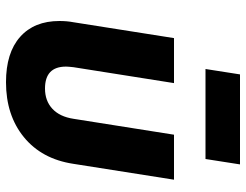

<svg xmlns="http://www.w3.org/2000/svg" viewBox="-110 -700 820 640"><g transform="rotate(90 300.0 -380.0)"><path d="M50 -168Q50 -193 54 -214L107 -550H257L204 -215Q202 -197 202 -190Q202 -120 275 -120Q316 -120 342.5 -144.5Q369 -169 376 -215L429 -550H579L526 -214Q510 -109 437 -49.5Q364 10 254 10Q156 10 103 -37Q50 -84 50 -168ZM510 -655H210L228 -770H528Z"/></g></svg>

Font: JetBrains Mono Extra Bold
Style: Italic
Weight: 800
Italic angle: -9°
Monospace: yes
Designer: Philipp Nurullin, Konstantin Bulenkov
Foundry: JetBrains
Version: 2.002